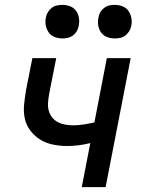

<svg xmlns="http://www.w3.org/2000/svg" viewBox="-20 -769 590 789"><path d="M316 0 351 -181Q327 -175 303 -172Q279 -169 256 -169Q226 -169 197 -175Q168 -181 145 -195.5Q122 -210 105 -232Q88 -254 82 -281.5Q76 -309 79 -339Q82 -369 87 -399L113 -530H211L182 -383Q179 -366 177.5 -348.5Q176 -331 180 -315.5Q184 -300 193.5 -287.5Q203 -275 217 -267.5Q231 -260 247.5 -257Q264 -254 281 -254Q302 -254 324 -257.5Q346 -261 368 -266L419 -530H517L414 0ZM452 -611Q435 -611 419.5 -617Q404 -623 395 -636Q386 -649 383.5 -665.5Q381 -682 385 -699Q387 -710 393 -720Q399 -730 408.5 -737Q418 -744 429 -746.5Q440 -749 451 -749Q468 -749 483.5 -743Q499 -737 508 -724Q517 -711 520 -694.5Q523 -678 519 -661Q517 -650 510.5 -640Q504 -630 495 -623Q486 -616 474.5 -613.5Q463 -611 452 -611ZM237 -611Q220 -611 204.5 -617Q189 -623 180 -636Q171 -649 168 -665.5Q165 -682 169 -699Q171 -710 177.5 -720Q184 -730 193 -737Q202 -744 213.5 -746.5Q225 -749 236 -749Q253 -749 268.5 -743Q284 -737 293 -724Q302 -711 304.5 -694.5Q307 -678 303 -661Q301 -650 295 -640Q289 -630 279.5 -623Q270 -616 259 -613.5Q248 -611 237 -611Z"/></svg>

Font: Lode Dark
Style: Bold Italic
Weight: 700
Italic angle: -11°
Monospace: yes
Designer: Belleve Invis
Foundry: Belleve Invis
Version: Version 29.2.0; ttfautohint (v1.8.3)